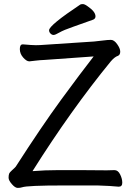

<svg xmlns="http://www.w3.org/2000/svg" viewBox="-20 -906 640 939"><path d="M436 -810Q387 -792 339 -775.5Q291 -759 270.5 -747Q250 -735 242 -735Q234 -735 227 -742Q220 -749 220 -758Q220 -782 373 -884Q377 -886 385.5 -886Q394 -886 409 -875Q447 -849 447 -826Q447 -815 436 -810ZM374 -74 502 -73Q524 -73 539 -74H540Q557 -74 567.5 -53Q578 -32 578 -12.5Q578 7 561 7H560Q522 3 457 1H292Q113 1 88 10Q79 13 66.5 13Q54 13 38 -5.5Q22 -24 22 -36.5Q22 -49 24.5 -56Q27 -63 40 -74.5Q53 -86 57 -91Q185 -290 279.5 -419Q374 -548 438 -630L199 -613Q175 -612 155 -609.5Q135 -607 124 -606H123Q110 -606 93.5 -624.5Q77 -643 77 -666Q77 -689 91 -689H93Q137 -685 155.5 -685Q174 -685 198 -687L440 -703Q462 -705 484.5 -708Q507 -711 522.5 -711Q538 -711 553 -690Q568 -669 568 -653.5Q568 -638 557 -633Q541 -628 522 -606Q328 -369 139 -69Q200 -74 264 -74Z"/></svg>

Font: ToneOZ-Pinyin-WenKai-Medium
Style: Medium
Weight: 700
Designer: Fontworks Inc.
Foundry: ToneOZ
Version: Version 0.240331